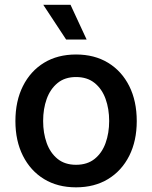

<svg xmlns="http://www.w3.org/2000/svg" viewBox="-20 -784 646 815"><path d="M302.7 11.2Q224.6 11.2 167 -23.9Q109.4 -59.1 77.4 -122.6Q45.4 -186 45.4 -270Q45.4 -355 77.4 -418.7Q109.4 -482.4 167 -517.6Q224.6 -552.7 302.7 -552.7Q380.9 -552.7 438.7 -517.6Q496.6 -482.4 528.6 -418.7Q560.5 -355 560.5 -270Q560.5 -186 528.6 -122.6Q496.6 -59.1 438.7 -23.9Q380.9 11.2 302.7 11.2ZM302.7 -84.5Q350.6 -84.5 381.8 -109.6Q413.1 -134.8 428.2 -177Q443.4 -219.2 443.4 -270.5Q443.4 -321.8 428.2 -364Q413.1 -406.2 381.8 -431.6Q350.6 -457 302.7 -457Q255.4 -457 224.4 -431.6Q193.4 -406.2 178.2 -364Q163.1 -321.8 163.1 -270.5Q163.1 -219.2 178.2 -177Q193.4 -134.8 224.4 -109.6Q255.4 -84.5 302.7 -84.5ZM260.7 -616.2 163.6 -763.7H279.3L347.7 -616.2Z"/></svg>

Font: Inter
Style: 540
Weight: 540
Designer: Rasmus Andersson
Foundry: rsms
Version: Version 4.001;git-66647c0bb